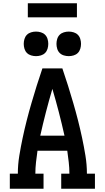

<svg xmlns="http://www.w3.org/2000/svg" viewBox="-20 -1153 640 1173"><path d="M40 0V-92H89Q89 -147 98 -202Q107 -257 118.5 -311Q130 -365 143.5 -418Q157 -471 172.5 -524Q188 -577 204.5 -630Q221 -683 239 -735H361Q379 -683 395.5 -630Q412 -577 427.5 -524Q443 -471 456.5 -418Q470 -365 481.5 -311Q493 -257 502 -202Q511 -147 511 -92H560V0H354V-92H404Q404 -127 400 -162Q396 -197 391 -232H209Q204 -197 200 -162Q196 -127 196 -92H246V0ZM374 -324Q358 -396 339.5 -467.5Q321 -539 300 -610Q279 -539 260.5 -467.5Q242 -396 226 -324ZM400 -810Q385 -810 370 -814.5Q355 -819 344.5 -829.5Q334 -840 329.5 -855Q325 -870 325 -885Q325 -900 329.5 -915Q334 -930 344.5 -940.5Q355 -951 370 -955.5Q385 -960 400 -960Q415 -960 430 -955.5Q445 -951 455.5 -940.5Q466 -930 470.5 -915Q475 -900 475 -885Q475 -870 470.5 -855Q466 -840 455.5 -829.5Q445 -819 430 -814.5Q415 -810 400 -810ZM200 -810Q185 -810 170 -814.5Q155 -819 144.5 -829.5Q134 -840 129.5 -855Q125 -870 125 -885Q125 -900 129.5 -915Q134 -930 144.5 -940.5Q155 -951 170 -955.5Q185 -960 200 -960Q215 -960 230 -955.5Q245 -951 255.5 -940.5Q266 -930 270.5 -915Q275 -900 275 -885Q275 -870 270.5 -855Q266 -840 255.5 -829.5Q245 -819 230 -814.5Q215 -810 200 -810ZM150 -1047V-1133H450V-1047Z"/></svg>

Font: Iosevka Curly Slab SmBdEx
Style: Regular
Weight: 600
Width: 7
Monospace: yes
Designer: Belleve Invis
Foundry: Belleve Invis
Version: Version 11.1.0; ttfautohint (v1.8.3)